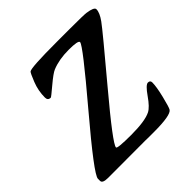

<svg xmlns="http://www.w3.org/2000/svg" viewBox="-173 -814 964 964"><g transform="rotate(-45 309.5 -331.5)"><path d="M444.3 -580.1Q444.3 -593.3 376.5 -593.3Q308.6 -593.3 258.3 -572.8Q238.8 -564.9 192.6 -525.9Q146.5 -486.8 143.1 -486.8Q122.6 -486.8 122.6 -508.3Q122.6 -556.2 140.4 -601.1Q158.2 -646 164.1 -651.4Q177.2 -663.6 363.8 -663.6H457.5Q553.2 -663.6 570.8 -661.1Q619.1 -654.3 619.1 -638.7Q619.1 -614.7 593 -578.4Q566.9 -542 382.3 -322.5Q197.8 -103 197.8 -78.6Q197.8 -68.8 296.1 -68.8Q394.5 -68.8 435.5 -89.4Q460 -101.6 492.7 -148.7Q525.4 -195.8 541.5 -195.8Q557.6 -195.8 557.6 -180.2Q557.6 -150.4 543.2 -91.6Q528.8 -32.7 522 -22Q506.8 1.5 387.2 1.5H347.7L328.6 1L81.1 1.5H61.5Q22.5 1.5 22.5 -16.6V-31.7Q22.5 -61.5 233.4 -310.3Q444.3 -559.1 444.3 -580.1Z"/></g></svg>

Font: Averia Serif Libre
Style: Bold Italic
Weight: 700
Italic angle: -6.90001°
Version: Version 1.002